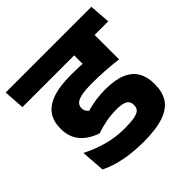

<svg xmlns="http://www.w3.org/2000/svg" viewBox="-194 -789 957 957"><g transform="rotate(-45 284.0 -310.5)"><path d="M311.8 -530.3H580.4L572.7 -640.8H303.7ZM494.6 -568H351V-467.6L494.6 -467.5ZM590.6 -530.3 582.5 -640.8H-21.8L-14.1 -530.3ZM350.7 -564.6V-391.2Q360.2 -389 380.1 -384.9Q400 -380.8 422.9 -375.9Q445.8 -371 465.5 -366.8Q485.3 -362.5 494.7 -360.7V-564.6ZM39.1 -154 48.4 -28.4Q95.7 -4.6 156.5 7.6Q217.3 19.8 290.8 19.8Q381.1 19.8 434.3 1Q487.4 -17.8 510.5 -53.9Q533.5 -90 533.5 -141.8V-148Q533.5 -196.1 513.9 -230.2Q494.2 -264.4 451.8 -282.6Q409.4 -300.9 340.5 -300.9Q301.9 -300.9 271 -296.1Q240.1 -291.3 208.5 -282.5Q199.9 -288.9 195.1 -297.4Q190.3 -306 190.3 -317V-319.2Q190.3 -335 201 -346.2Q211.7 -357.3 239.1 -363.3Q266.5 -369.3 316.5 -369.3Q363.2 -369.3 406.7 -366.4Q450.3 -363.6 494.7 -357.8V-452.1Q439.1 -462 385.3 -467.6Q331.4 -473.1 271.4 -473.1Q189.1 -473.1 139.2 -455.1Q89.3 -437.1 66.7 -403.4Q44.2 -369.6 44.2 -322.1V-317.6Q44.2 -261.5 75.5 -223.5Q106.9 -185.6 165.4 -165.7Q200 -177.4 234.7 -184.2Q269.4 -191 307.9 -191Q338.9 -191 356 -185.5Q373.1 -180.1 379.9 -169.9Q386.7 -159.7 386.7 -145.5V-143.6Q386.7 -126.5 377.1 -115.7Q367.5 -104.8 342.1 -99.6Q316.7 -94.4 269.1 -94.4Q209.1 -94.4 150.5 -110.4Q91.9 -126.3 39.1 -154Z"/></g></svg>

Font: Anek Devanagari Medium
Style: Regular
Weight: 500
Designer: Kailash Malviya (Devanagari) & Yesha Goshar (Latin)
Foundry: Ek Type
Version: Version 1.003